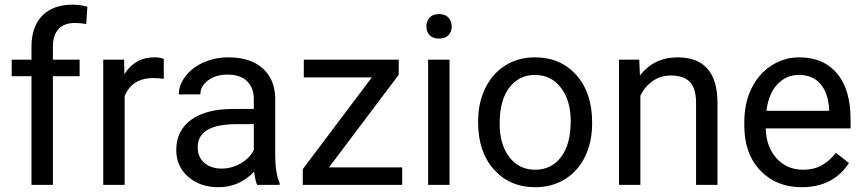

<svg xmlns="http://www.w3.org/2000/svg" viewBox="-20 -780 3644 810"><path d="M112.8 0V-458.5H29.3V-528.3H112.8V-582.5Q112.8 -667.5 158.2 -713.9Q203.6 -760.3 286.6 -760.3Q317.9 -760.3 348.6 -752L343.8 -678.7Q320.8 -683.1 294.9 -683.1Q251 -683.1 227.1 -657.5Q203.1 -631.8 203.1 -584V-528.3H315.9V-458.5H203.1V0Z M670.9 -447.3Q650.4 -450.7 626.5 -450.7Q537.6 -450.7 505.9 -375V0H415.5V-528.3H503.4L504.9 -467.3Q549.3 -538.1 630.9 -538.1Q657.2 -538.1 670.9 -531.2Z M1064.9 0Q1057.1 -15.6 1052.2 -55.7Q989.3 9.8 901.9 9.8Q823.7 9.8 773.7 -34.4Q723.6 -78.6 723.6 -146.5Q723.6 -229 786.4 -274.7Q849.1 -320.3 962.9 -320.3H1050.8V-361.8Q1050.8 -409.2 1022.5 -437.3Q994.1 -465.3 939 -465.3Q890.6 -465.3 857.9 -440.9Q825.2 -416.5 825.2 -381.8H734.4Q734.4 -421.4 762.5 -458.3Q790.5 -495.1 838.6 -516.6Q886.7 -538.1 944.3 -538.1Q1035.6 -538.1 1087.4 -492.4Q1139.2 -446.8 1141.1 -366.7V-123.5Q1141.1 -50.8 1159.7 -7.8V0ZM915 -68.8Q957.5 -68.8 995.6 -90.8Q1033.7 -112.8 1050.8 -147.9V-256.3H980Q814 -256.3 814 -159.2Q814 -116.7 842.3 -92.8Q870.6 -68.8 915 -68.8Z M1367.7 -73.7H1676.8V0H1257.3V-66.4L1548.8 -453.6H1261.7V-528.3H1662.1V-464.4Z M1876.5 0H1786.1V-528.3H1876.5ZM1778.8 -668.5Q1778.8 -690.4 1792.2 -705.6Q1805.7 -720.7 1832 -720.7Q1858.4 -720.7 1872.1 -705.6Q1885.7 -690.4 1885.7 -668.5Q1885.7 -646.5 1872.1 -631.8Q1858.4 -617.2 1832 -617.2Q1805.7 -617.2 1792.2 -631.8Q1778.8 -646.5 1778.8 -668.5Z M1997.1 -269Q1997.1 -346.7 2027.6 -408.7Q2058.1 -470.7 2112.5 -504.4Q2167 -538.1 2236.8 -538.1Q2344.7 -538.1 2411.4 -463.4Q2478 -388.7 2478 -264.6V-258.3Q2478 -181.2 2448.5 -119.9Q2418.9 -58.6 2364 -24.4Q2309.1 9.8 2237.8 9.8Q2130.4 9.8 2063.7 -64.9Q1997.1 -139.6 1997.1 -262.7ZM2087.9 -258.3Q2087.9 -170.4 2128.7 -117.2Q2169.4 -64 2237.8 -64Q2306.6 -64 2347.2 -117.9Q2387.7 -171.9 2387.7 -269Q2387.7 -356 2346.4 -409.9Q2305.2 -463.9 2236.8 -463.9Q2169.9 -463.9 2128.9 -410.6Q2087.9 -357.4 2087.9 -258.3Z M2676.8 -528.3 2679.7 -461.9Q2740.2 -538.1 2837.9 -538.1Q3005.4 -538.1 3006.8 -349.1V0H2916.5V-349.6Q2916 -406.7 2890.4 -434.1Q2864.7 -461.4 2810.5 -461.4Q2766.6 -461.4 2733.4 -438Q2700.2 -414.6 2681.6 -376.5V0H2591.3V-528.3Z M3362.3 9.8Q3254.9 9.8 3187.5 -60.8Q3120.1 -131.3 3120.1 -249.5V-266.1Q3120.1 -344.7 3150.1 -406.5Q3180.2 -468.3 3234.1 -503.2Q3288.1 -538.1 3351.1 -538.1Q3454.1 -538.1 3511.2 -470.2Q3568.4 -402.3 3568.4 -275.9V-238.3H3210.4Q3212.4 -160.2 3256.1 -112.1Q3299.8 -64 3367.2 -64Q3415 -64 3448.2 -83.5Q3481.4 -103 3506.3 -135.3L3561.5 -92.3Q3495.1 9.8 3362.3 9.8ZM3351.1 -463.9Q3296.4 -463.9 3259.3 -424.1Q3222.2 -384.3 3213.4 -312.5H3478V-319.3Q3474.1 -388.2 3440.9 -426Q3407.7 -463.9 3351.1 -463.9Z"/></svg>

Font: Roboto
Style: Regular
Weight: 400
Designer: Google
Version: Version 2.134; 2016; ttfautohint (v1.6)